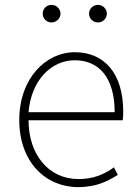

<svg xmlns="http://www.w3.org/2000/svg" viewBox="-20 -754 567 787"><path d="M300 13C378 13 423 -13 463 -37L447 -68C407 -39 362 -20 302 -20C178 -20 97 -122 97 -261H483C485 -274 485 -286 485 -297C485 -453 408 -540 286 -540C169 -540 59 -434 59 -262C59 -90 167 13 300 13ZM97 -294C108 -427 192 -507 286 -507C385 -507 450 -437 450 -294ZM191 -662C211 -662 228 -678 228 -698C228 -718 211 -734 191 -734C171 -734 155 -718 155 -698C155 -678 171 -662 191 -662ZM382 -662C401 -662 418 -678 418 -698C418 -718 401 -734 382 -734C361 -734 345 -718 345 -698C345 -678 361 -662 382 -662Z"/></svg>

Font: Noto Sans Japanese Thin
Style: Regular
Weight: 100
Designer: Ryoko NISHIZUKA (kana & ideographs); Paul D. Hunt (Latin, Greek & Cyrillic); Wenlong ZHANG (bopomofo); Sandoll Communica
Foundry: Adobe Systems Incorporated
Version: Version 1.000;PS 1;hotconv 1.0.78;makeotf.lib2.5.61930